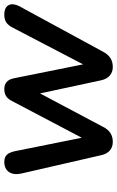

<svg xmlns="http://www.w3.org/2000/svg" viewBox="154 -690 544 892"><g transform="rotate(-90 426.0 -244.0)"><path d="M213 8C245 8 268 -7 283 -38L438 -330L499 -46C507 -10 530 8 561 8C592 8 615 -6 631 -36L843 -426C863 -464 850 -496 805 -496C775 -496 758 -486 742 -454L573 -130L508 -453C502 -483 483 -496 459 -496C432 -496 416 -486 403 -461L232 -136L170 -445C162 -482 149 -496 119 -496C77 -496 55 -464 66 -416L151 -46C159 -9 182 8 213 8Z"/></g></svg>

Font: SN Pro Semibold
Style: Italic
Weight: 600
Italic angle: -9°
Designer: Tobias Whetton
Foundry: Supernotes
Version: Version 1.001;Glyphs 3.2 (3249)